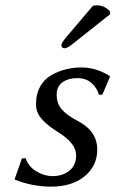

<svg xmlns="http://www.w3.org/2000/svg" viewBox="-20 -693 435 723"><path d="M62.5 -96.2 76.7 -97.2Q85.9 -66.9 116.2 -48.3Q146.5 -29.8 178.7 -29.8Q214.8 -29.8 240.7 -49.8Q266.6 -69.8 266.6 -108.4Q266.6 -152.8 201.2 -193.8Q139.2 -232.4 123.5 -265.1Q115.2 -280.8 115.7 -303.2Q115.7 -339.8 131.3 -367.4Q147 -395 173.1 -409.9Q199.2 -424.8 227.8 -431.9Q256.3 -439 286.1 -439Q341.8 -439 392.6 -407.2L394 -403.8L365.7 -336.9L352.5 -335.9Q346.2 -360.8 325.2 -379.9Q304.2 -398.9 270.5 -398.9Q237.3 -398.9 215.3 -383.1Q193.4 -367.2 193.4 -336.9Q193.4 -302.7 213.1 -280.5Q232.9 -258.3 270.5 -238.8Q346.2 -200.2 346.2 -129.9Q346.2 -68.4 298.8 -29.3Q251.5 9.8 171.9 9.8Q101.6 9.8 34.7 -17.1ZM329.6 -670.9Q335.9 -672.9 343.8 -672.9Q374.5 -672.9 394 -649.9L394.5 -639.2L256.3 -529.8Q233.4 -510.7 222.7 -511.2Q217.3 -511.2 213.6 -515.1Q210 -519 211.4 -523.9Q213.4 -534.2 228.5 -551.8Z"/></svg>

Font: Linux Biolinum
Style: Italic
Weight: 400
Italic angle: -12°
Designer: Philipp H. Poll
Foundry: Philipp H. Poll
Version: Version 1.1.3 ; ttfautohint (v0.9)